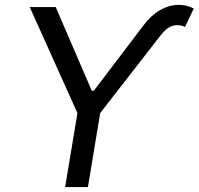

<svg xmlns="http://www.w3.org/2000/svg" viewBox="-20 -756 803 776"><path d="M342.3 -372.6 345.2 -389.2H361.8L359.9 -372.6ZM100.1 -727.5H205.1L354 -382.3L560.5 -654.3Q591.3 -694.8 626.2 -714.8Q661.1 -734.9 696.3 -736.3Q731.4 -737.8 763.2 -721.7L728 -647.5Q704.1 -658.2 679.4 -652.1Q654.8 -646 630.4 -614.7L384.8 -298.8L335.4 0H243.2L293 -298.8Z"/></svg>

Font: Inter 17pt
Style: Italic
Weight: 400
Italic angle: -9.3988°
Version: Version 4.001;git-66647c0bb